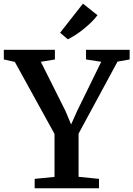

<svg xmlns="http://www.w3.org/2000/svg" viewBox="-36 -1010 715 1030"><path d="M256.5 -61V-291.5L43.5 -678L-15.5 -691V-743H258.5V-691L183 -678.5L315 -415L345.5 -342.5L378 -415L507 -678.5L425.5 -691V-743H659.5V-691L594.5 -679.5L385.5 -293V-61.5L495 -50.5V0H150V-50.5ZM327.5 -799.5 286.5 -834.5 409 -990.5 487 -928.5Q473.5 -910 454 -891Q434.5 -872 412.5 -854.2Q390.5 -836.5 368.8 -822.5Q347 -808.5 328.5 -799.5Z"/></svg>

Font: Merriweather 28pt SemiBold
Style: Regular
Weight: 600
Version: Version 2.100